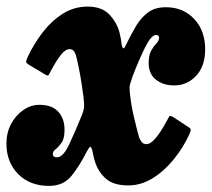

<svg xmlns="http://www.w3.org/2000/svg" viewBox="-57 -560 659 598"><path d="M-37 -113Q-37 -146.5 -22.5 -173.8Q-8 -201 15.5 -217.2Q39 -233.5 66 -233.5Q105 -233.5 124.5 -212Q144 -190.5 144 -156Q144 -128.5 134.8 -115.5Q125.5 -102.5 116.5 -95.5Q107.5 -88.5 107.5 -80.5Q107.5 -70 120.5 -70Q139.5 -70 158.2 -109.8Q177 -149.5 198.5 -202.5Q204.5 -218.5 205 -228Q205.5 -237.5 203 -257.5Q198.5 -294 193 -324.8Q187.5 -355.5 181.5 -380.5Q179.5 -390 174.8 -398.5Q170 -407 159.5 -407Q147 -407 133 -389.5Q119 -372 101.5 -339.5Q96.5 -329 94.2 -325.8Q92 -322.5 82 -329L33.5 -358Q23.5 -364 24.2 -368.5Q25 -373 30 -384Q49 -424.5 76.5 -460Q104 -495.5 139 -517.5Q174 -539.5 216 -539.5Q262 -539.5 286 -512.2Q310 -485 316.5 -453Q318 -446.5 319.5 -438.8Q321 -431 321.5 -424.5Q324 -408.5 327.8 -409.5Q331.5 -410.5 336.5 -422.5Q351.5 -453.5 367.2 -479.8Q383 -506 404.8 -521.8Q426.5 -537.5 459.5 -537.5Q513.5 -537.5 547.8 -501Q582 -464.5 582 -406.5Q582 -354 554 -324Q526 -294 485 -294Q451.5 -294 428.8 -311.8Q406 -329.5 406 -364Q406.5 -389.5 414.2 -403Q422 -416.5 430 -424.8Q438 -433 438.5 -442Q438.5 -451 429 -451Q414 -451 394.8 -412.2Q375.5 -373.5 355.5 -321Q350.5 -306 348 -297.5Q345.5 -289 347.5 -270Q351.5 -233 359 -200.5Q366.5 -168 375.5 -134.5Q378 -126.5 383.5 -118.8Q389 -111 398.5 -111Q412 -111 427.8 -129.8Q443.5 -148.5 460 -179Q467 -191.5 469.8 -196.8Q472.5 -202 485.5 -193.5L524 -168Q534.5 -162 536.5 -158.5Q538.5 -155 533 -142.5Q514.5 -101.5 485 -64.8Q455.5 -28 419 -5.2Q382.5 17.5 342.5 17.5Q297.5 17.5 274 -2.5Q250.5 -22.5 240 -53Q236.5 -63.5 234.8 -71.2Q233 -79 230.5 -91.5Q227 -103.5 223.8 -102.5Q220.5 -101.5 212.5 -86.5Q190.5 -43 165.5 -12Q140.5 19 95.5 19Q36 19 -0.5 -18Q-37 -55 -37 -113Z"/></svg>

Font: Besley* Narrow Heavy
Style: Italic
Weight: 800
Width: 4
Italic angle: -13°
Designer: Owen Earl
Foundry: indestructible type*
Version: Version 3.000; ttfautohint (v1.8.3)